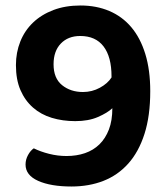

<svg xmlns="http://www.w3.org/2000/svg" viewBox="-20 -664 608 699"><path d="M73 -65Q73 -83 82 -99.5Q91 -116 103 -124Q127 -112 158.5 -104Q190 -96 222 -96Q259 -96 289.5 -106.5Q320 -117 342 -138.5Q364 -160 376.5 -192.5Q389 -225 389 -270Q371 -253 336.5 -238Q302 -223 254 -223Q208 -223 168.5 -235Q129 -247 100 -272.5Q71 -298 54.5 -336Q38 -374 38 -427Q38 -473 54 -513Q70 -553 100.5 -582Q131 -611 174.5 -627.5Q218 -644 273 -644Q331 -644 378 -624Q425 -604 458 -565Q491 -526 509 -467.5Q527 -409 527 -332Q527 -242 506 -176.5Q485 -111 447 -68.5Q409 -26 356.5 -5.5Q304 15 240 15Q165 15 119 -5.5Q73 -26 73 -65ZM282 -329Q315 -329 343.5 -344.5Q372 -360 386 -382V-386Q386 -457 357 -495Q328 -533 272 -533Q228 -533 201.5 -505.5Q175 -478 175 -430Q175 -379 206 -354Q237 -329 282 -329Z"/></svg>

Font: Baloo Bhaina 2
Style: Bold
Weight: 700
Designer: Yesha Goshar, Manish Minz, Shuchita Grover and Ek Type
Foundry: Ek Type
Version: Version 1.640;hotconv 1.0.111;makeotfexe 2.5.65597; ttfautoh